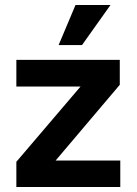

<svg xmlns="http://www.w3.org/2000/svg" viewBox="-20 -744 545 763"><path d="M45 -1V-101L300 -400H45V-506H456V-407L201 -106H458V-1ZM306 -565H213L280 -724H419Z"/></svg>

Font: Inclusive Sans SemiBold
Style: Regular
Weight: 600
Designer: Olivia King
Foundry: Olivia King
Version: Version 2.004